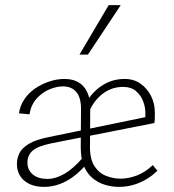

<svg xmlns="http://www.w3.org/2000/svg" viewBox="-20 -724 678 749"><path d="M443 5Q418 5 391.5 -2.5Q365 -10 343 -27.5Q321 -45 308 -74.5Q295 -104 295 -149L296 -299Q296 -345 277 -366Q258 -387 226 -387Q200 -387 172 -375Q144 -363 122.5 -339Q101 -315 95 -278L54 -282Q58 -311 74.5 -336Q91 -361 116.5 -378.5Q142 -396 172 -406Q202 -416 231 -416Q280 -416 306 -386.5Q332 -357 332 -303L331 -150Q331 -102 349 -75Q367 -48 395 -37.5Q423 -27 450 -27Q481 -27 514 -39.5Q547 -52 576 -80L594 -58Q569 -34 543.5 -20.5Q518 -7 493.5 -1Q469 5 443 5ZM152 5Q103 5 74.5 -19.5Q46 -44 46 -85Q46 -106 55.5 -126Q65 -146 92 -162.5Q119 -179 169 -189L576 -273L582 -244L181 -165Q127 -154 107 -136Q87 -118 87 -90Q87 -61 108 -43.5Q129 -26 165 -26Q197 -26 231.5 -46Q266 -66 304 -110L322 -89Q282 -41 239.5 -18Q197 5 152 5ZM547 -244V-284Q547 -307 538 -330Q529 -353 510 -369Q491 -385 460 -385Q416 -385 381 -358.5Q346 -332 327 -287L307 -309Q333 -359 374 -387.5Q415 -416 466 -416Q503 -416 529 -397Q555 -378 569.5 -349Q584 -320 584 -286Q584 -277 584 -266Q584 -255 582 -244ZM290 -511 404 -704H451L323 -511Z"/></svg>

Font: Ysabeau ExtraLight
Style: Regular
Weight: 250
Designer: Christian Thalmann (Catharsis Fonts)
Version: Version 2.002